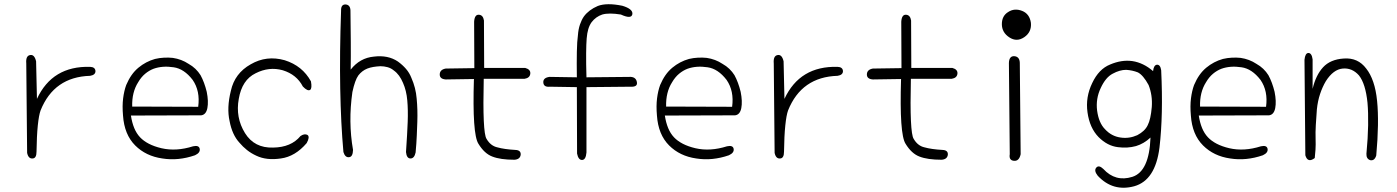

<svg xmlns="http://www.w3.org/2000/svg" viewBox="-20 -748 6540 899"><path d="M153 -285Q225 -440 402 -435Q426 -434 427 -415Q427 -397 402 -393Q233 -388 170 -231Q162 -209 157 -160.5Q152 -112 151 -38Q151 -7 133 -6Q113 -4 107 -32L103 -451Q100 -486 120 -490Q141 -495 149 -461Z M593 -207Q598 -174 608.5 -148.5Q619 -123 636 -105Q652 -88 677 -75Q702 -62 736 -54Q805 -38 884 -63Q911 -69 915 -52Q919 -33 893 -21Q815 6 740 -6Q663 -17 613 -67Q562 -118 556 -207Q552 -252 556.5 -287.5Q561 -323 571 -350Q582 -376 596 -396Q610 -416 628 -431Q663 -460 706 -472Q727 -477 748.5 -478Q770 -479 789 -477Q830 -471 863 -449Q881 -439 895 -425.5Q909 -412 919 -396Q937 -363 948 -318Q957 -273 951 -242Q945 -211 922 -208ZM908 -248Q918 -322 882 -374Q842 -426 793 -433Q741 -441 699 -426Q678 -418 659.5 -402.5Q641 -387 627 -363Q597 -316 599 -249Z M1398 -343Q1369 -399 1304 -419Q1240 -437 1177 -405Q1113 -374 1098 -285Q1082 -198 1127 -125Q1171 -54 1259 -57Q1343 -58 1387 -111Q1406 -124 1420 -116Q1432 -107 1416 -78Q1362 -15 1295 -6Q1228 4 1180 -19Q1156 -30 1136.5 -45.5Q1117 -61 1101 -80Q1067 -117 1055 -181Q1041 -243 1061 -323Q1079 -405 1154 -447Q1228 -490 1313 -466Q1396 -440 1436 -367Q1442 -334 1432 -327Q1420 -320 1398 -343Z M1630 -317Q1610 -177 1633 -46Q1632 -13 1614 -12Q1596 -10 1588 -36Q1576 -169 1573 -334.5Q1570 -500 1577 -698Q1576 -729 1600 -727Q1622 -724 1621 -694Q1622 -619 1622.5 -551Q1623 -483 1622 -422Q1665 -477 1731 -483Q1797 -491 1843 -460Q1865 -444 1881 -425.5Q1897 -407 1906 -384Q1927 -337 1931 -286Q1936 -235 1934 -177Q1933 -149 1931.5 -113Q1930 -77 1926 -34Q1920 -6 1902 -6Q1884 -6 1881 -36Q1884 -80 1886 -115.5Q1888 -151 1889 -178Q1890 -205 1889.5 -230.5Q1889 -256 1887 -278Q1885 -301 1880 -321.5Q1875 -342 1867 -360Q1859 -379 1848.5 -393.5Q1838 -408 1824 -418Q1811 -429 1794.5 -433.5Q1778 -438 1761 -438Q1743 -437 1728 -434.5Q1713 -432 1700 -427Q1675 -417 1658 -395Q1642 -373 1630 -317Z M2247 -430H2439Q2465 -423 2463 -403Q2461 -383 2436 -379H2245Q2239 -127 2258 -98Q2277 -65 2309 -58Q2341 -49 2393 -46Q2420 -45 2418 -23Q2415 -2 2389 0Q2323 0 2285 -15Q2248 -29 2220 -75Q2191 -120 2199 -378L2067 -376Q2039 -378 2039 -399Q2039 -422 2067 -427L2201 -429L2200 -646Q2202 -680 2222 -679Q2242 -678 2246 -652Z M2887 -680Q2831 -689 2800 -680Q2770 -670 2750 -644Q2740 -630 2734.5 -611.5Q2729 -593 2727 -568Q2725 -544 2724.5 -498.5Q2724 -453 2726 -386L2934 -388Q2958 -386 2962 -364Q2967 -340 2932 -342L2726 -340V-34Q2723 1 2705 1Q2688 1 2682 -29L2681 -340L2555 -342Q2526 -339 2524 -361Q2522 -384 2553 -388L2681 -386Q2680 -456 2681 -505.5Q2682 -555 2686 -583Q2688 -611 2695.5 -633Q2703 -655 2714 -671Q2737 -702 2779 -720Q2821 -736 2894 -721Q2944 -706 2941 -682Q2937 -657 2887 -680Z M3093 -207Q3098 -174 3108.5 -148.5Q3119 -123 3136 -105Q3152 -88 3177 -75Q3202 -62 3236 -54Q3305 -38 3384 -63Q3411 -69 3415 -52Q3419 -33 3393 -21Q3315 6 3240 -6Q3163 -17 3113 -67Q3062 -118 3056 -207Q3052 -252 3056.5 -287.5Q3061 -323 3071 -350Q3082 -376 3096 -396Q3110 -416 3128 -431Q3163 -460 3206 -472Q3227 -477 3248.5 -478Q3270 -479 3289 -477Q3330 -471 3363 -449Q3381 -439 3395 -425.5Q3409 -412 3419 -396Q3437 -363 3448 -318Q3457 -273 3451 -242Q3445 -211 3422 -208ZM3408 -248Q3418 -322 3382 -374Q3342 -426 3293 -433Q3241 -441 3199 -426Q3178 -418 3159.5 -402.5Q3141 -387 3127 -363Q3097 -316 3099 -249Z M3653 -285Q3725 -440 3902 -435Q3926 -434 3927 -415Q3927 -397 3902 -393Q3733 -388 3670 -231Q3662 -209 3657 -160.5Q3652 -112 3651 -38Q3651 -7 3633 -6Q3613 -4 3607 -32L3603 -451Q3600 -486 3620 -490Q3641 -495 3649 -461Z M4247 -430H4439Q4465 -423 4463 -403Q4461 -383 4436 -379H4245Q4239 -127 4258 -98Q4277 -65 4309 -58Q4341 -49 4393 -46Q4420 -45 4418 -23Q4415 -2 4389 0Q4323 0 4285 -15Q4248 -29 4220 -75Q4191 -120 4199 -378L4067 -376Q4039 -378 4039 -399Q4039 -422 4067 -427L4201 -429L4200 -646Q4202 -680 4222 -679Q4242 -678 4246 -652Z M4776 -574Q4741 -550 4706 -573Q4671 -596 4671 -635Q4671 -674 4701 -692Q4730 -711 4766 -697Q4801 -683 4807 -641Q4811 -598 4776 -574ZM4759 -26Q4752 7 4728 5Q4703 3 4708 -26L4704 -453Q4705 -486 4729 -485Q4754 -483 4755 -454Z M5379 -415Q5382 -443 5397 -445Q5413 -446 5417 -419Q5422 -314 5420 -224Q5418 -134 5409 -57Q5390 96 5291 124Q5191 151 5120 75Q5101 51 5113 37Q5125 23 5146 43Q5203 105 5282 80Q5361 55 5367 -104Q5336 -75 5299 -64Q5259 -53 5214 -59Q5165 -65 5124 -106Q5082 -149 5072 -222Q5062 -293 5094 -359Q5125 -425 5178 -446Q5232 -469 5282 -462Q5334 -454 5379 -415ZM5358 -350Q5333 -396 5308 -409Q5283 -419 5253 -421Q5223 -421 5190 -403Q5157 -386 5134 -336Q5110 -286 5117 -230Q5125 -172 5154 -143Q5184 -110 5227 -104Q5267 -98 5305 -115Q5341 -134 5354 -162Q5368 -189 5373 -247Q5377 -302 5358 -350Z M5593 -207Q5598 -174 5608.5 -148.5Q5619 -123 5636 -105Q5652 -88 5677 -75Q5702 -62 5736 -54Q5805 -38 5884 -63Q5911 -69 5915 -52Q5919 -33 5893 -21Q5815 6 5740 -6Q5663 -17 5613 -67Q5562 -118 5556 -207Q5552 -252 5556.5 -287.5Q5561 -323 5571 -350Q5582 -376 5596 -396Q5610 -416 5628 -431Q5663 -460 5706 -472Q5727 -477 5748.5 -478Q5770 -479 5789 -477Q5830 -471 5863 -449Q5881 -439 5895 -425.5Q5909 -412 5919 -396Q5937 -363 5948 -318Q5957 -273 5951 -242Q5945 -211 5922 -208ZM5908 -248Q5918 -322 5882 -374Q5842 -426 5793 -433Q5741 -441 5699 -426Q5678 -418 5659.5 -402.5Q5641 -387 5627 -363Q5597 -316 5599 -249Z M6088 -468Q6091 -499 6106 -500Q6122 -500 6126 -470V-332Q6141 -396 6175 -433Q6209 -470 6272 -474Q6338 -479 6377 -427Q6397 -402 6410 -364Q6423 -326 6428 -275Q6433 -225 6432 -161Q6431 -97 6424 -20Q6416 6 6396 2Q6377 -4 6378 -28Q6385 -102 6386 -161.5Q6387 -221 6383 -267Q6374 -356 6343 -395Q6311 -431 6267 -427Q6223 -423 6188 -368Q6172 -341 6161 -308Q6150 -275 6146 -236Q6143 -197 6141 -162.5Q6139 -128 6140 -99Q6141 -70 6139.5 -47Q6138 -24 6136 -8Q6103 17 6092 -21Z"/></svg>

Font: Yomogi
Style: Regular
Weight: 400
Designer: satsuyako
Foundry: satsuyako
Version: Version 3.100